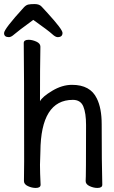

<svg xmlns="http://www.w3.org/2000/svg" viewBox="-44 -909 564 946"><path d="M132 17Q113 17 93.5 8Q74 -1 74 -17L75 -115Q75 -590 73 -697Q73 -713 97 -713Q115 -713 135 -704Q155 -695 155 -679Q153 -580 153 -410Q164 -432 213 -461.5Q262 -491 311 -491Q401 -491 433 -424Q457 -376 457 -297Q457 -105 460 1Q460 17 436 17Q417 17 397.5 8Q378 -1 378 -17Q380 -34 380 -293Q380 -352 366.5 -384.5Q353 -417 315 -417Q157 -417 155 -162L153 -97Q153 -59 156 1Q156 17 132 17ZM0 -726Q-24 -726 -24 -746Q-24 -766 73 -872Q84 -884 95 -886.5Q106 -889 127 -889Q150 -889 161.5 -876Q173 -863 190 -845Q264 -764 264 -747Q264 -726 240 -726Q229 -726 212.5 -741.5Q196 -757 120 -811Q42 -754 26.5 -740Q11 -726 0 -726Z"/></svg>

Font: LXGW WenKai Mono TC
Style: Bold
Weight: 700
Designer: LXGW / Fontworks Inc.
Foundry: LXGW / Fontworks Inc.
Version: Version 1.330